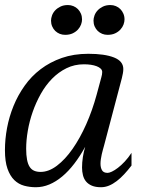

<svg xmlns="http://www.w3.org/2000/svg" viewBox="-20 -747 624 777"><path d="M85.9 -145Q85.9 -119.1 89.4 -101.1Q92.8 -83 99.9 -72Q106.9 -61 117.9 -56.2Q128.9 -51.3 144.5 -51.3Q177.2 -51.3 210.4 -76.4Q243.7 -101.6 273.7 -144.5Q303.7 -187.5 328.9 -244.1Q354 -300.8 371.1 -363.8L390.1 -434.1Q393.6 -445.8 393.6 -455.6Q393.6 -463.4 387.5 -469.2Q381.3 -475.1 371.1 -479Q360.8 -482.9 347.7 -484.9Q334.5 -486.8 319.8 -486.8Q281.2 -486.8 249 -470.9Q216.8 -455.1 190.7 -428.5Q164.6 -401.9 145 -366.9Q125.5 -332 112.3 -294.2Q99.1 -256.3 92.5 -217.8Q85.9 -179.2 85.9 -145ZM0 -139.6Q0 -183.1 8.5 -229Q17.1 -274.9 34.7 -318.1Q52.2 -361.3 79.6 -399.9Q106.9 -438.5 144.5 -467Q182.1 -495.6 230.2 -512.5Q278.3 -529.3 337.4 -529.3Q403.8 -529.3 441.4 -514.4Q479 -499.5 479 -467.8Q479 -459.5 477.3 -450.2Q475.6 -440.9 473.1 -430.7L400.9 -157.2Q398.9 -150.4 396.5 -141.4Q394 -132.3 391.8 -122.8Q389.6 -113.3 388.2 -103.3Q386.7 -93.3 386.7 -84.5Q386.7 -68.8 392.8 -58.1Q398.9 -47.4 415.5 -47.4Q421.9 -47.4 432.9 -52.5Q443.8 -57.6 457.3 -67.9Q470.7 -78.1 484.9 -93.3Q499 -108.4 512.2 -128.4V-77.1Q497.6 -58.1 482.7 -42Q467.8 -25.9 452.4 -14.2Q437 -2.4 421.1 4.2Q405.3 10.7 388.7 10.7Q366.7 10.7 351.8 4.4Q336.9 -2 328.1 -12.7Q319.3 -23.4 315.7 -38.1Q312 -52.7 312 -68.8Q312 -89.8 315.4 -111.6Q318.8 -133.3 324.7 -152.8Q303.7 -114.7 280.5 -84.5Q257.3 -54.2 231.9 -33Q206.5 -11.7 179.7 -0.5Q152.8 10.7 125 10.7Q100.6 10.7 77.9 4.6Q55.2 -1.5 37.8 -18.3Q20.5 -35.2 10.3 -64.2Q0 -93.3 0 -139.6ZM243.7 -606Q231.9 -606 221.7 -610.1Q211.4 -614.3 203.6 -621.8Q195.8 -629.4 191.2 -640.1Q186.5 -650.9 186.5 -663.6Q186.5 -672.9 190.4 -684.1Q194.3 -695.3 202.9 -704.6Q211.4 -713.9 224.4 -720.2Q237.3 -726.6 254.9 -726.6Q266.6 -726.6 277.1 -722.2Q287.6 -717.8 295.2 -710.2Q302.7 -702.6 307.4 -691.9Q312 -681.2 312 -668.5Q312 -658.7 308.1 -647.9Q304.2 -637.2 295.7 -627.7Q287.1 -618.2 274.2 -612.1Q261.2 -606 243.7 -606ZM415.5 -606Q403.8 -606 393.6 -610.1Q383.3 -614.3 375.5 -621.8Q367.7 -629.4 363 -640.1Q358.4 -650.9 358.4 -663.6Q358.4 -672.9 362.3 -684.1Q366.2 -695.3 374.8 -704.6Q383.3 -713.9 396.2 -720.2Q409.2 -726.6 426.8 -726.6Q438.5 -726.6 449 -722.2Q459.5 -717.8 467 -710.2Q474.6 -702.6 479.2 -691.9Q483.9 -681.2 483.9 -668.5Q483.9 -658.7 480 -647.9Q476.1 -637.2 467.5 -627.7Q459 -618.2 446 -612.1Q433.1 -606 415.5 -606Z"/></svg>

Font: Arian AMU Serif
Style: Italic
Weight: 400
Italic angle: -15°
Designer: Ruben Hakobyan (Tarumian)
Foundry: Ruben Hakobyan (Tarumian)
Version: Version 1.002